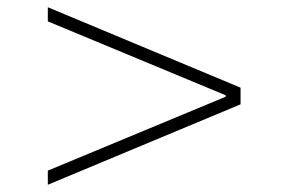

<svg xmlns="http://www.w3.org/2000/svg" viewBox="-20 -626 795 530"><path d="M112 -116V-155L603 -359V-363L112 -567V-606L644 -384V-338Z"/></svg>

Font: Mona Sans Expanded ExtraLight
Style: Regular
Weight: 200
Width: 7
Designer: Deni Anggara
Foundry: GitHub
Version: Version 1.001;gftools[0.9.33]